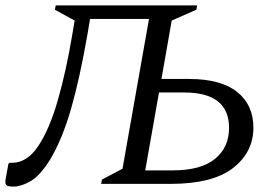

<svg xmlns="http://www.w3.org/2000/svg" viewBox="-30 -680 1022 710"><path d="M294 -556Q265 -390 233 -278.5Q201 -167 156 -91Q118 -30 83 -10Q48 10 20 10Q-2 10 -7 4Q-12 -2 -9 -19L1 -74L5 -78H15Q70 -78 111.5 -140Q153 -202 184 -310Q215 -418 238 -556L246 -604L173 -644L176 -660H699L696 -644L605 -604L567 -388H669Q787 -388 847 -340Q907 -292 907 -208Q907 -117 831.5 -58.5Q756 0 600 0H344L347 -16L423 -56L521 -610H303ZM507 -50H609Q713 -50 765 -92.5Q817 -135 817 -207Q817 -338 651 -338H558Z"/></svg>

Font: Spectral
Style: Italic
Weight: 400
Italic angle: -10°
Designer: Jean-Baptiste Levee
Foundry: Production Type
Version: Version 2.001